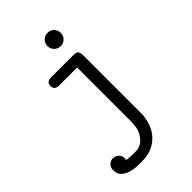

<svg xmlns="http://www.w3.org/2000/svg" viewBox="-248 -703 1022 1022"><g transform="rotate(-45 262.5 -192.0)"><path d="M268 -562Q268 -583 282.5 -597.5Q297 -612 318 -612Q339 -612 353.5 -597.5Q368 -583 368 -562Q368 -541 353.5 -526.5Q339 -512 318 -512Q297 -512 282.5 -526.5Q268 -541 268 -562ZM48 152Q48 130 62 118Q76 106 93 106Q109 106 123 118Q137 130 137 151Q137 160 136 163Q147 165 158.5 166Q170 167 192 167Q201 167 210.5 166.5Q220 166 230.5 162.5Q241 159 252 151Q263 143 273 129Q292 103 295.5 77.5Q299 52 299 39V-370H169Q163 -370 156 -370.5Q149 -371 143 -374Q137 -377 133 -383Q129 -389 129 -400Q129 -412 133 -418Q137 -424 143.5 -427Q150 -430 157 -430.5Q164 -431 170 -431H328Q354 -431 361 -422Q368 -413 368 -390V44Q368 68 360 100Q352 132 332 160.5Q312 189 276.5 208.5Q241 228 187 228Q172 228 148 227Q124 226 102 218.5Q80 211 64 196Q48 181 48 152Z"/></g></svg>

Font: CMU Typewriter Custom
Style: Regular
Weight: 500
Monospace: yes
Version: Version 0.7.0